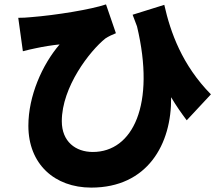

<svg xmlns="http://www.w3.org/2000/svg" viewBox="-20 -797 980 873"><path d="M939 -368C808 -501 755 -650 727 -775L583 -730C590 -712 597 -694 603 -677C688 -321 584 -106 402 -106C324 -106 261 -153 261 -246C261 -402 389 -566 459 -622C474 -632 492 -640 507 -646L462 -777C394 -754 235 -728 121 -719C102 -717 82 -716 63 -716L84 -564C108 -570 123 -574 144 -578C176 -585 220 -592 251 -595C172 -503 109 -361 109 -225C109 -51 228 56 395 56C650 56 761 -141 758 -355C781 -316 805 -282 829 -250Z"/></svg>

Font: GenEiGothic-pro-Heavy
Style: Bold
Weight: 900
Designer: Ryoko NISHIZUKA (kana & ideographs); Paul D. Hunt (Latin, Greek & Cyrillic); Wenlong ZHANG (bopomofo); Sandoll Communica
Foundry: Adobe Systems Incorporated; o_tamon
Version: Version 1.000.140830